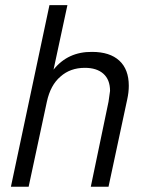

<svg xmlns="http://www.w3.org/2000/svg" viewBox="-20 -710 561 730"><path d="M168 -690.4H236.3L183.6 -445.3Q238.3 -513.7 330.1 -512.7Q397.5 -512.7 433.6 -479.5Q469.7 -446.3 469.7 -383.8Q469.7 -359.4 463.9 -333L392.6 0H325.2L392.6 -323.2Q396.5 -347.7 398.4 -364.3Q398.4 -407.2 373 -429.7Q347.7 -452.1 302.7 -452.1Q247.1 -452.1 210 -418.9Q171.9 -386.7 158.2 -323.2L88.9 0H21.5Z"/></svg>

Font: Dinish
Style: Italic
Weight: 400
Italic angle: -12°
Designer: Bert Driehuis
Foundry: Playbeing
Version: Version 3.002; git-62d0f29-release